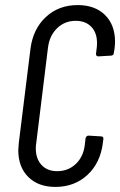

<svg xmlns="http://www.w3.org/2000/svg" viewBox="-20 -728 473 756"><path d="M52 -137Q52 -145 54 -165L100 -536Q110 -614 160.5 -661Q211 -708 286 -708Q354 -708 393.5 -669Q433 -630 433 -563Q433 -554 431 -536L428 -519Q428 -515 425 -512Q422 -509 418 -509L367 -506Q358 -506 358 -516L361 -541Q362 -547 362 -559Q362 -599 339.5 -622.5Q317 -646 278 -646Q235 -646 205 -617Q175 -588 169 -541L122 -159Q121 -153 121 -143Q121 -103 143.5 -78.5Q166 -54 205 -54Q249 -54 279 -83Q309 -112 314 -159L317 -184Q318 -188 321 -191Q324 -194 328 -194L378 -191Q383 -191 385.5 -188Q388 -185 387 -181L385 -165Q375 -86 324 -39Q273 8 198 8Q131 8 91.5 -31Q52 -70 52 -137Z"/></svg>

Font: Barlow Condensed
Style: Italic
Weight: 400
Width: 3
Italic angle: -7°
Designer: Jeremy Tribby
Foundry: Tribby Type
Version: Version 1.408